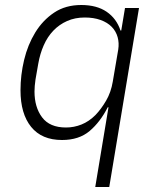

<svg xmlns="http://www.w3.org/2000/svg" viewBox="-20 -548 640 768"><path d="M414 -119H411Q381 -60 338.5 -24Q296 12 228 12Q147 12 104.5 -40.5Q62 -93 62 -187Q62 -248 76.5 -308.5Q91 -369 121 -418Q151 -467 196.5 -497.5Q242 -528 305 -528Q367 -528 406.5 -501Q446 -474 462 -426H465L480 -516H536L417 200H361ZM244 -38Q276 -38 306 -50Q336 -62 362 -88Q385 -112 404.5 -145.5Q424 -179 431 -221L453 -350Q457 -376 450.5 -399.5Q444 -423 427 -440.5Q410 -458 382.5 -468Q355 -478 319 -478Q280 -478 248.5 -464Q217 -450 193.5 -425.5Q170 -401 155 -367Q140 -333 133 -293L122 -230Q120 -216 119 -204.5Q118 -193 118 -182Q118 -119 148.5 -78.5Q179 -38 244 -38Z"/></svg>

Font: IBM Plex Mono Light
Style: Italic
Weight: 300
Italic angle: -9°
Monospace: yes
Designer: Mike Abbink, Paul van der Laan, Pieter van Rosmalen
Foundry: Bold Monday
Version: Version 2.3